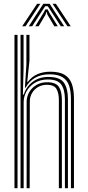

<svg xmlns="http://www.w3.org/2000/svg" viewBox="-20 -982 459 1002"><path d="M350.2 0V-464.8Q350.2 -506.5 340.4 -535.4Q330.5 -564.2 306.1 -579.2Q281.8 -594.2 238.2 -594.2Q194.5 -594.2 163 -575.9Q131.5 -557.5 113.5 -524.5H110L117.8 -645.8V-800H133.8V-665.2L122.2 -554.8H125.5Q146 -582.8 176 -595.2Q206 -607.8 242.2 -607.8Q290.5 -607.8 317.4 -591.4Q344.2 -575 355.1 -543.6Q366 -512.2 366 -467V0ZM55.5 0V-800H71.5V0ZM119 0V-450Q119 -477.5 132.4 -500.9Q145.8 -524.2 169.9 -538.5Q194 -552.8 226 -552.8Q271.2 -552.8 287.1 -528.8Q303 -504.8 303 -460.5V0H287.2V-459.8Q287.2 -497 274.5 -518.2Q261.8 -539.5 224 -539.5Q199 -539.5 178.9 -527.9Q158.8 -516.2 147.1 -496.2Q135.5 -476.2 135.5 -451L134.8 0ZM87.2 0V-800H103V-625.8L99.5 -488.2H103.5Q118.2 -531.5 152 -556.1Q185.8 -580.8 233.8 -580.5Q293 -580.2 313.8 -550.1Q334.5 -520 334.5 -464V0H318.8V-462.5Q318.8 -513 300.1 -540.1Q281.5 -567.2 229.5 -567.2Q190.8 -567.2 162.5 -550.1Q134.2 -533 118.9 -506.1Q103.5 -479.2 103.5 -449.2V0ZM95.8 -845 173.5 -962H190.5L113.2 -845ZM130.2 -845 206 -962H239.2L315 -845H297.2L244.2 -927L229.2 -949.8H216L200.8 -926.8L148 -845ZM164 -845 207.2 -915 216.5 -932.8H228.8L238 -915L281.5 -845H263.5L227.2 -906.2L224 -918.5H221.2L218 -906.2L181.8 -845ZM331.8 -845 254.5 -962H271.8L349.2 -845Z"/></svg>

Font: Big Shoulders Inline Text Thin
Style: Regular
Weight: 400
Version: Version 2.002